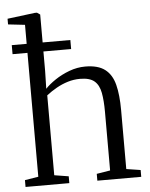

<svg xmlns="http://www.w3.org/2000/svg" viewBox="-56 -865 711 911"><g transform="rotate(-5 299.5 -409.5)"><path d="M93 -43V-766.5L13 -775.5V-802.5L144.5 -819H154.5L169 -809V-540L167 -455.5Q185 -475 215.8 -495.8Q246.5 -516.5 284 -530.5Q321.5 -544.5 360 -544.5Q421 -544.5 454 -519.2Q487 -494 499.5 -445Q512 -396 512 -324V-43L579.5 -32.5V0H370.5V-32.5L435 -43V-323Q435 -376 428 -413.2Q421 -450.5 398.8 -469.5Q376.5 -488.5 330.5 -488.5Q300.5 -488.5 272 -479.8Q243.5 -471 217.8 -456.5Q192 -442 169 -424V-43.5L237 -32.5V0H28.5V-32.5ZM22 -676H301V-633H22Z"/></g></svg>

Font: Merriweather 72pt Light
Style: Regular
Weight: 300
Version: Version 2.100